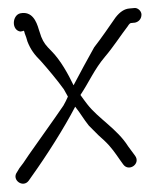

<svg xmlns="http://www.w3.org/2000/svg" viewBox="-20 -563 396 475"><path d="M22 -137C8 -118 37 -97 51 -116L58 -126C96 -179 139 -247 166 -299C179 -283 187 -268 200 -252L224 -228C233 -220 242 -212 250 -203C265 -186 273 -172 285 -156C299 -137 329 -158 314 -178C308 -186 305 -190 297 -201C270 -244 223 -270 196 -305C191 -312 185 -319 179 -328C201 -361 213 -391 240 -423C259 -445 279 -476 296 -498C299 -503 302 -506 304 -506L314 -507C323 -509 330 -516 330 -527C330 -536 320 -545 311 -543L300 -542C288 -541 277 -534 266 -520C250 -497 231 -469 213 -446C195 -414 180 -386 162 -352C149 -379 130 -414 107 -437C94 -450 88 -457 82 -472L76 -490C70 -511 59 -536 30 -530C10 -525 8 -489 30 -485C33 -485 36 -486 39 -487C40 -485 41 -483 41 -481C44 -474 46 -467 48 -460C56 -440 65 -428 81 -412C98 -393 123 -363 138 -342L148 -324C145 -317 141 -309 137 -302C112 -265 77 -217 52 -181C41 -164 33 -153 28 -147Z"/></svg>

Font: Stray Cat
Style: UltCn
Weight: 400
Version: Version 1.0